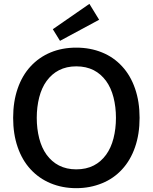

<svg xmlns="http://www.w3.org/2000/svg" viewBox="-20 -959 789 992"><path d="M492.2 -856.9 290 -748 252.9 -808.1 441.9 -939ZM71.3 -501.5Q94.7 -569.3 138.2 -616.2Q181.6 -663.1 241.2 -688Q301.3 -712.9 374 -712.9Q446.3 -712.9 507.3 -688Q567.4 -663.6 610.8 -616.2Q654.3 -569.3 677.7 -501.5Q701.2 -434.1 701.2 -350.1Q701.2 -266.1 677.7 -198.7Q654.3 -130.9 610.8 -84Q567.4 -36.6 507.3 -12.2Q445.3 13.2 374 13.2Q302.2 13.2 241.2 -12.2Q181.6 -37.1 138.2 -84Q94.7 -130.9 71.3 -198.7Q47.9 -266.1 47.9 -350.1Q47.9 -434.1 71.3 -501.5ZM182.6 -244.1Q195.3 -194.8 220.7 -159.7Q247.6 -123 284.7 -104Q323.7 -84 374 -84Q425.3 -84 464.4 -104Q501.5 -123 528.3 -159.7Q553.7 -194.8 566.4 -244.1Q579.1 -293.9 579.1 -350.1Q579.1 -406.2 566.4 -456.1Q553.7 -505.4 528.3 -540.5Q501.5 -577.1 464.4 -596.2Q425.3 -616.2 374 -616.2Q323.7 -616.2 284.7 -596.2Q247.6 -577.1 220.7 -540.5Q195.3 -505.4 182.6 -456.1Q169.9 -406.2 169.9 -350.1Q169.9 -293.9 182.6 -244.1Z"/></svg>

Font: Post Grotesk Medium
Style: Medium
Weight: 500
Version: Version 1.0